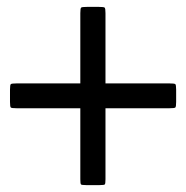

<svg xmlns="http://www.w3.org/2000/svg" viewBox="-20 -589 540 557"><path d="M491 -293Q491 -279 488.5 -277Q486 -275 472 -275H286V-69Q286 -56 284 -54Q282 -52 269 -52H230Q217 -52 215 -54Q213 -56 213 -69V-275H28Q14 -275 11.5 -277Q9 -279 9 -293V-329Q9 -343 11.5 -345Q14 -347 28 -347H213V-551Q213 -565 215.5 -567Q218 -569 232 -569H267Q281 -569 283.5 -567Q286 -565 286 -551V-347H472Q486 -347 488.5 -345Q491 -343 491 -329Z"/></svg>

Font: NanumGothicCoding
Style: Regular
Weight: 400
Monospace: yes
Designer: Kwon Bruce; Nicolas Noh; Sung-woo Choi; Go-un Cha; Soo-hyun Park;
Foundry: NHN Corporation
Version: Version 2.000;PS 1;hotconv 1.0.49;makeotf.lib2.0.14853